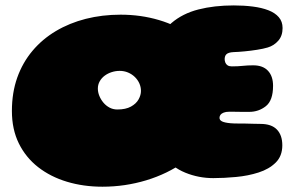

<svg xmlns="http://www.w3.org/2000/svg" viewBox="-20 -652 1133 726"><path d="M367.5 54Q295.5 54 233.2 35.2Q171 16.5 124.2 -20Q77.5 -56.5 51.2 -109.8Q25 -163 25 -232.5Q25 -301.5 45.2 -358.5Q65.5 -415.5 102.8 -459.8Q140 -504 191.2 -534.5Q242.5 -565 304.5 -580.8Q366.5 -596.5 436 -596.5Q512.5 -596.5 581 -576.2Q649.5 -556 702.5 -517Q755.5 -478 785.8 -421.8Q816 -365.5 816 -293.5Q816 -214 778.5 -149.8Q741 -85.5 677 -40Q613 5.5 532.8 29.8Q452.5 54 367.5 54ZM423.5 -238Q455.5 -238 475.2 -249Q495 -260 504 -276.2Q513 -292.5 513 -308Q513 -323 507 -336.5Q501 -350 490 -360.8Q479 -371.5 464.2 -377.8Q449.5 -384 432.5 -384Q417 -384 402.2 -379.2Q387.5 -374.5 375.8 -365.8Q364 -357 357 -344.5Q350 -332 350 -317Q350 -303.5 355.5 -289.8Q361 -276 370.8 -264.2Q380.5 -252.5 394 -245.2Q407.5 -238 423.5 -238ZM786.5 21.5Q731 21.5 680.8 1Q630.5 -19.5 595.2 -64Q560 -108.5 549 -181Q547 -195 545.5 -210Q544 -225 543 -241.2Q542 -257.5 541.5 -274.2Q541 -291 541 -309Q541 -403.5 563.5 -466Q586 -528.5 628.2 -564.8Q670.5 -601 730.2 -616.2Q790 -631.5 864 -631.5Q902.5 -631.5 936 -627.2Q969.5 -623 994.8 -613.2Q1020 -603.5 1034.2 -587Q1048.5 -570.5 1048.5 -546Q1048.5 -516.5 1032.2 -498Q1016 -479.5 992.5 -472.5Q976 -467.5 952.2 -463.8Q928.5 -460 904.8 -457.8Q881 -455.5 863.5 -455Q852.5 -454.5 845.8 -452.2Q839 -450 835.5 -446.2Q832 -442.5 830.8 -437.8Q829.5 -433 829.5 -428.5Q829.5 -422 832 -415.5Q834.5 -409 840.5 -405Q846.5 -401 856.5 -401Q868.5 -401 878.5 -401.5Q888.5 -402 897.8 -403Q907 -404 916.8 -404.5Q926.5 -405 937.5 -405Q974 -405 993.2 -384.5Q1012.5 -364 1012.5 -327.5Q1012.5 -272 985.2 -250.5Q958 -229 922.5 -229Q910 -229 899.2 -229Q888.5 -229 879.2 -229.2Q870 -229.5 861.8 -229.5Q853.5 -229.5 846.5 -229.5Q834 -229.5 825.8 -226.2Q817.5 -223 813.8 -218Q810 -213 810 -206.5Q810 -202.5 812.2 -199Q814.5 -195.5 819.5 -193Q824.5 -190.5 832.5 -188.8Q840.5 -187 851.8 -186Q863 -185 878.5 -185Q892 -185 907.5 -184.8Q923 -184.5 938.2 -184Q953.5 -183.5 965 -183.5Q1006.5 -183.5 1027 -162.2Q1047.5 -141 1047.5 -102.5Q1047.5 -62 1022.5 -37.2Q997.5 -12.5 957.8 0.2Q918 13 872.5 17.2Q827 21.5 786.5 21.5Z"/></svg>

Font: Gluten Black
Style: Regular
Weight: 900
Designer: Tyler Finck
Foundry: Etcetera Type Company
Version: Version 1.300